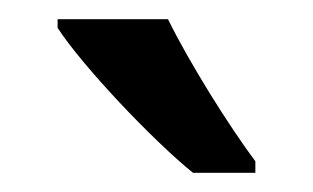

<svg xmlns="http://www.w3.org/2000/svg" viewBox="-20 -786 326 200"><path d="M155 -766H40V-757C66 -717 139 -640 181 -606H246V-618C219 -654 177 -721 155 -766Z"/></svg>

Font: Noto Sans Gujarati UI Condensed Medium
Style: Regular
Weight: 500
Width: 3
Designer: Jelle Bosma - Monotype Design Team, Universal Thirst
Foundry: Monotype Imaging Inc.
Version: Version 2.106